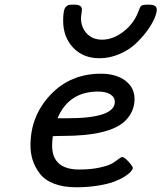

<svg xmlns="http://www.w3.org/2000/svg" viewBox="-20 -792 688 818"><path d="M109.9 -172.9Q109.9 -297.9 194.8 -387.9Q279.8 -478 410.2 -478Q474.1 -478 513.7 -448.5Q553.2 -418.9 553.2 -370.1Q553.2 -319.3 517.1 -280.8Q453.1 -212.9 246.1 -212.9H237.8Q231.9 -212.9 220.9 -212.4Q210 -211.9 205.1 -211.9Q202.1 -191.9 202.1 -171.9Q202.1 -69.8 317.9 -69.8Q368.7 -69.8 406.2 -78.4Q443.8 -86.9 459 -96.4Q474.1 -106 485.1 -114.5Q496.1 -123 501 -123Q509.8 -123 527.8 -103Q545.9 -83 545.9 -76.2Q545.9 -71.3 537.8 -61.5Q529.8 -51.8 511 -39.8Q492.2 -27.8 465.6 -17.8Q439 -7.8 396 -1Q353 5.9 304.2 5.9Q249 5.9 209 -10Q168.9 -25.9 148.4 -54Q127.9 -82 118.9 -110.8Q109.9 -139.6 109.9 -172.9ZM225.1 -288.1H266.1Q469.2 -288.1 469.2 -357.9Q469.2 -377.9 450.2 -389.9Q431.2 -401.9 397.9 -401.9Q272.9 -401.9 225.1 -288.1ZM249 -704.1Q249 -728 252 -742.9Q254.9 -757.8 261 -763.4Q267.1 -769 271.5 -770.5Q275.9 -772 285.2 -772H299.8Q328.6 -772 329.1 -751Q329.1 -746.1 327.1 -734.1Q325.2 -722.2 325.2 -713.9Q325.2 -675.8 349.6 -649.4Q374 -623 415 -623Q460.9 -623 504.9 -656.5Q548.8 -689.9 567.9 -738.8Q569.8 -742.7 572 -748.8Q574.2 -754.9 575.2 -757.3Q576.2 -759.8 578.6 -763.4Q581.1 -767.1 584 -768.6Q586.9 -770 592 -771Q597.2 -772 604 -772H616.2Q648.4 -772 647.9 -751Q647.9 -736.8 637.5 -712.4Q627 -688 605.5 -658.9Q584 -629.9 555.9 -604Q527.8 -578.1 487.3 -561Q446.8 -543.9 403.8 -543.9Q334 -543.9 291.5 -589.1Q249 -634.3 249 -704.1Z"/></svg>

Font: CMU Concrete
Style: BoldItalic
Weight: 700
Italic angle: -14.04°
Version: Version 0.7.0